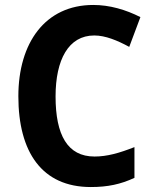

<svg xmlns="http://www.w3.org/2000/svg" viewBox="-20 -744 619 774"><path d="M360 -601C405 -601 453 -581 501 -555L546 -675C487 -705 422 -724 356 -724C162 -724 54 -571 54 -356C54 -131 149 10 346 10C414 10 466 -1 522 -27V-151C461 -127 412 -113 361 -113C252 -113 204 -200 204 -355C204 -503 256 -601 360 -601Z"/></svg>

Font: Noto Sans Malayalam SemiCondensed
Style: Bold
Weight: 700
Width: 4
Designer: Jelle Bosma - Monotype Design Team
Foundry: Monotype Imaging Inc.
Version: Version 2.104